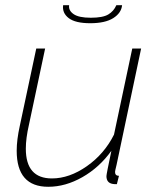

<svg xmlns="http://www.w3.org/2000/svg" viewBox="-20 -706 596 736"><path d="M222 -686H245Q242 -666 262 -652Q282 -638 328 -638Q374 -638 395 -650.5Q416 -663 426 -686H448Q445 -656 414 -636.5Q383 -617 326 -617Q269 -617 243.5 -636.5Q218 -656 222 -686ZM44 -128Q44 -170 56 -224L119 -520H153L91 -228Q79 -176 79 -136Q79 -22 179 -22Q246 -22 313 -69Q380 -116 417 -190L487 -520H521L427 -75Q421 -51 421 -47Q421 -32 436 -32L428 0Q416 0 412 -1Q388 -5 388 -31Q388 -38 407 -128Q361 -64 296 -27Q231 10 165 10Q44 10 44 -128Z"/></svg>

Font: Raleway-v4020 ExtraLight
Style: Italic
Weight: 275
Italic angle: -12°
Designer: Matt McInerney, Pablo Impallari, Rodrigo Fuenzalida
Foundry: Matt McInerney, Pablo Impallari, Rodrigo Fuenzalida
Version: Version 4.020;PS 004.020;hotconv 1.0.88;makeotf.lib2.5.64775